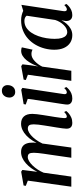

<svg xmlns="http://www.w3.org/2000/svg" viewBox="608 -1388 790 2046"><g transform="rotate(-90 1003.0 -365.0)"><path d="M215 -521.5 195 -362Q212 -397 234.8 -428Q257.5 -459 285 -483.5Q312.5 -508 343 -521.8Q373.5 -535.5 406 -535.5Q441 -535.5 463.8 -520.5Q486.5 -505.5 497 -476.2Q507.5 -447 506.5 -404.5Q506.5 -397 505.2 -384.8Q504 -372.5 502 -357.8Q500 -343 497.5 -327.5L484 -326Q502.5 -373.5 527 -412Q551.5 -450.5 580.8 -478.2Q610 -506 642 -520.8Q674 -535.5 707.5 -535.5Q758 -535.5 785.2 -505.2Q812.5 -475 812.5 -415.5Q812.5 -395 809 -366Q805.5 -337 800.2 -304Q795 -271 790 -239Q785 -210.5 780.2 -179.8Q775.5 -149 772 -122.2Q768.5 -95.5 767.5 -77.5Q767 -61.5 771 -54.8Q775 -48 783.5 -48Q793.5 -48 805.2 -54.5Q817 -61 832.5 -76.5L843.5 -55Q834.5 -42.5 817 -27.2Q799.5 -12 774.2 -0.8Q749 10.5 716 10.5Q696.5 10.5 682.5 3.8Q668.5 -3 661.5 -16.8Q654.5 -30.5 654.5 -51Q654.5 -66.5 658.5 -95.2Q662.5 -124 668 -158.5Q673.5 -193 679 -225.5Q684 -257.5 689.2 -290Q694.5 -322.5 697.8 -351.2Q701 -380 701 -400.5Q701 -435 690.8 -449.2Q680.5 -463.5 655.5 -463.5Q635.5 -463.5 611.2 -449Q587 -434.5 562.2 -407.8Q537.5 -381 515.8 -344.5Q494 -308 479 -264.5L499 -335.5Q497.5 -317.5 495.2 -298.5Q493 -279.5 490.2 -260.8Q487.5 -242 485 -223.5L453.5 0H345L377.5 -225Q382.5 -257 387.2 -290Q392 -323 395 -351.8Q398 -380.5 398 -400Q398 -435.5 387.8 -449.8Q377.5 -464 351.5 -464Q332 -464 308.8 -450.2Q285.5 -436.5 262.2 -412.5Q239 -388.5 219 -358Q199 -327.5 185.5 -294.5L144 0H36.5L101 -463.5L45.5 -485L49.5 -508.5L196 -534.5Z M976 10.5Q956 10.5 940.5 3.8Q925 -3 917.2 -18.2Q909.5 -33.5 912.5 -58.5Q914 -71 918.5 -101.5Q923 -132 929.8 -174.8Q936.5 -217.5 944 -266.8Q951.5 -316 959 -367Q966.5 -418 972.5 -464.5L912.5 -485.5L916.5 -508L1069.5 -534L1089.5 -521.5L1023.5 -81.5Q1020.5 -63 1026.5 -55.5Q1032.5 -48 1040.5 -48Q1051 -48 1061.5 -53.8Q1072 -59.5 1087.5 -75.5L1098.5 -53Q1089.5 -40.5 1072.5 -25.5Q1055.5 -10.5 1031.2 0Q1007 10.5 976 10.5ZM1045.5 -598Q1018.5 -598 1002.5 -616Q986.5 -634 986.5 -659.5Q987 -694.5 1006.8 -717.2Q1026.5 -740 1059 -740Q1088.5 -740 1104 -722Q1119.5 -704 1119 -679.5Q1119 -644.5 1099.5 -621.2Q1080 -598 1045.5 -598Z M1164.5 0 1229.5 -463 1173.5 -484.5 1177.5 -508 1321 -534 1340.5 -520.5 1330.5 -434.5 1318 -353Q1329 -385 1345.5 -417Q1362 -449 1383.2 -475.8Q1404.5 -502.5 1430.2 -518.5Q1456 -534.5 1484.5 -534.5Q1498 -534.5 1507.5 -532.2Q1517 -530 1521.5 -527L1496.5 -412.5Q1492.5 -416.5 1479.2 -420.8Q1466 -425 1450 -425Q1429 -425 1409.2 -414.8Q1389.5 -404.5 1371.8 -387.2Q1354 -370 1339.8 -349.8Q1325.5 -329.5 1316 -309.5L1272 0Z M1907.5 -85.5Q1904.5 -64 1910 -55.8Q1915.5 -47.5 1926 -47.5Q1935.5 -47.5 1947.2 -54.2Q1959 -61 1972 -75L1984 -53Q1976.5 -42 1959.8 -27Q1943 -12 1919 -0.8Q1895 10.5 1865 10.5Q1832 10.5 1816 -9Q1800 -28.5 1802.5 -61.5L1809.5 -105.5Q1796 -76.5 1772.5 -49.8Q1749 -23 1718.2 -6.2Q1687.5 10.5 1651.5 10.5Q1605 10.5 1569.8 -12.5Q1534.5 -35.5 1515.2 -78.5Q1496 -121.5 1496 -181Q1496 -232.5 1509.2 -283.8Q1522.5 -335 1548.5 -380.2Q1574.5 -425.5 1612.5 -460.2Q1650.5 -495 1700.2 -515Q1750 -535 1810.5 -535Q1838 -535 1864 -528.8Q1890 -522.5 1910.5 -512.5L1974.5 -532ZM1858.5 -476Q1851 -486.5 1837.2 -493.2Q1823.5 -500 1803.5 -500Q1764 -500 1733 -480.5Q1702 -461 1679.2 -427.8Q1656.5 -394.5 1641.5 -352.5Q1626.5 -310.5 1619.2 -265.2Q1612 -220 1612 -177.5Q1612 -130 1621.2 -100.5Q1630.5 -71 1646.8 -57.2Q1663 -43.5 1684 -43.5Q1704 -43.5 1723.2 -53.5Q1742.5 -63.5 1759.8 -81.2Q1777 -99 1790.8 -122Q1804.5 -145 1813 -171.5Z"/></g></svg>

Font: Merriweather 96pt Medium
Style: Italic
Weight: 500
Italic angle: -7.8°
Version: Version 2.101